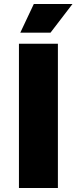

<svg xmlns="http://www.w3.org/2000/svg" viewBox="-20 -945 386 965"><path d="M344.2 -924.8 233.9 -780.8H82L149.9 -924.8ZM271 -725.1V0H75.2V-725.1Z"/></svg>

Font: Stilu Bold
Style: Regular
Weight: 700
Designer: Genilson Lima Santos
Foundry: Genilson Lima Santos
Version: Version 1.200;PS 001.200;hotconv 1.0.88;makeotf.lib2.5.64775